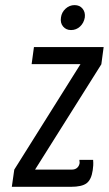

<svg xmlns="http://www.w3.org/2000/svg" viewBox="-20 -721 420 741"><path d="M102.1 -473.6H290.7L35.1 -66.4L25.6 0H253.6Q296.1 0 314.4 -13.9Q332.7 -27.9 337.9 -64.3Q339.1 -73.1 339.8 -82.4Q340.4 -91.6 339.4 -104H286.4Q287.7 -93.9 287.4 -92Q285.4 -80.1 277.6 -73.3Q269.9 -66.4 256.6 -66.4H115.3L371.1 -472.9L380 -539.3H111ZM254.1 -605Q274.3 -605 289 -618.7Q303.7 -632.4 307.3 -653.6Q309.9 -673.7 298.7 -687.5Q287.6 -701.3 267.7 -701.3Q248.3 -701.3 233.1 -687.5Q217.9 -673.7 215.3 -653.6Q212 -632.4 223.5 -618.7Q235 -605 254.1 -605Z"/></svg>

Font: Secuela ExtLt
Style: Italic
Weight: 200
Italic angle: -8°
Designer: Fernando Haro
Foundry: deFharo
Version: Version 1.704